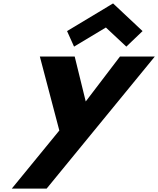

<svg xmlns="http://www.w3.org/2000/svg" viewBox="-20 -844 926 1124"><path d="M372.6 -662 413.5 -571 599.9 -683 719.5 -571 814.6 -662 641.9 -824ZM682.3 -513 481.9 -250 417.3 -513H213.3L327.3 -80L49.1 260H253.1L886.3 -513Z"/></svg>

Font: Hussar
Style: BdOblThree
Weight: 700
Foundry: Cannot Into Space Fonts
Version: Version 2.00